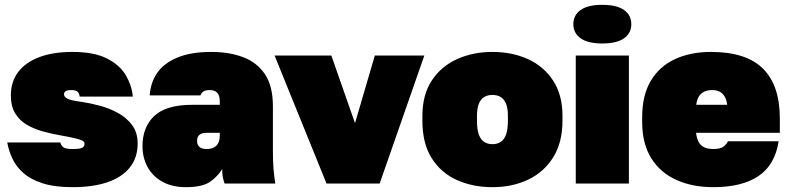

<svg xmlns="http://www.w3.org/2000/svg" viewBox="-20 -760 3264 795"><path d="M280 15Q206 15 156.5 -1Q107 -17 77 -43.5Q47 -70 31.5 -103Q16 -136 10 -170H230Q232 -159 241.5 -151Q251 -143 280 -143Q312 -143 321 -148.5Q330 -154 330 -166Q330 -172 323 -176.5Q316 -181 294.5 -186.5Q273 -192 228 -200Q193 -206 157 -216Q121 -226 91 -243.5Q61 -261 43 -290.5Q25 -320 25 -365Q25 -422 55.5 -462Q86 -502 143 -523.5Q200 -545 280 -545Q370 -545 423.5 -517.5Q477 -490 501.5 -447.5Q526 -405 530 -360H310Q308 -376 299.5 -381.5Q291 -387 275 -387Q258 -387 251.5 -382Q245 -377 245 -370Q245 -359 259 -351.5Q273 -344 319 -338Q353 -333 392.5 -322.5Q432 -312 468 -292.5Q504 -273 527 -242Q550 -211 550 -166Q550 -107 517.5 -66.5Q485 -26 425 -5.5Q365 15 280 15Z M750 15Q693 15 652.5 -7.5Q612 -30 591 -68.5Q570 -107 570 -155Q570 -234 619 -280Q668 -326 775 -326H890V-340Q890 -366 879 -376.5Q868 -387 850 -387Q831 -387 822.5 -381.5Q814 -376 810 -365H600Q603 -417 630.5 -457.5Q658 -498 714 -521.5Q770 -545 855 -545Q930 -545 987.5 -523Q1045 -501 1077.5 -452Q1110 -403 1110 -320V-135Q1110 -93 1112.5 -61.5Q1115 -30 1120 0H910Q906 -11 903 -24Q900 -37 900 -60Q882 -30 850 -7.5Q818 15 750 15ZM835 -143Q854 -143 866 -149.5Q878 -156 884 -168.5Q890 -181 890 -200V-210H835Q816 -210 806 -202Q796 -194 796 -177Q796 -160 806 -151.5Q816 -143 835 -143Z M1332 0 1117 -530H1352L1450 -250L1532 -530H1737L1552 0Z M2019 15Q1938 15 1872 -14.5Q1806 -44 1767.5 -105Q1729 -166 1729 -260V-280Q1729 -367 1767.5 -426Q1806 -485 1872 -515Q1938 -545 2019 -545Q2101 -545 2166.5 -515Q2232 -485 2270.5 -426Q2309 -367 2309 -280V-260Q2309 -170 2270.5 -108.5Q2232 -47 2166.5 -16Q2101 15 2019 15ZM2019 -163Q2039 -163 2053.5 -172.5Q2068 -182 2075.5 -203.5Q2083 -225 2083 -260V-280Q2083 -311 2075.5 -330Q2068 -349 2053.5 -358Q2039 -367 2019 -367Q1999 -367 1984.5 -358Q1970 -349 1962.5 -330Q1955 -311 1955 -280V-260Q1955 -225 1962.5 -203.5Q1970 -182 1984.5 -172.5Q1999 -163 2019 -163Z M2364 0V-530H2584V0ZM2474 -580Q2414 -580 2384 -601.5Q2354 -623 2354 -660Q2354 -697 2384 -718.5Q2414 -740 2474 -740Q2534 -740 2564 -718.5Q2594 -697 2594 -660Q2594 -623 2564 -601.5Q2534 -580 2474 -580Z M2934 15Q2847 15 2780.5 -15Q2714 -45 2676.5 -105Q2639 -165 2639 -255V-275Q2639 -365 2674.5 -425Q2710 -485 2774.5 -515Q2839 -545 2924 -545Q3070 -545 3139.5 -475.5Q3209 -406 3209 -270V-210H2862Q2865 -188 2872.5 -173Q2880 -158 2895 -150.5Q2910 -143 2934 -143Q2962 -143 2975 -152.5Q2988 -162 2994 -175H3204Q3189 -77 3120.5 -31Q3052 15 2934 15ZM2929 -387Q2907 -387 2893 -379Q2879 -371 2872 -357.5Q2865 -344 2863 -326H2991Q2989 -344 2982 -357.5Q2975 -371 2962.5 -379Q2950 -387 2929 -387Z"/></svg>

Font: Golos Text Black
Style: Regular
Weight: 900
Designer: A.Korolkova, Vitaly Kuzmin
Foundry: ParaType Ltd
Version: Version 2.004